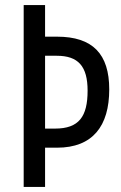

<svg xmlns="http://www.w3.org/2000/svg" viewBox="-20 -734 476 754"><path d="M409 -383C409 -522 344 -590 204 -590H157V-714H73V0H157V-154H204C344 -154 409 -239 409 -383ZM196 -229H157V-515H203C287 -515 324 -474 324 -378C324 -276 290 -229 196 -229Z"/></svg>

Font: Noto Sans Arabic ExtCond
Style: Regular
Weight: 400
Width: 2
Designer: Monotype Design Team, Nadine Chahine, Nizar Qandah and Khaled Hosny
Foundry: Monotype Imaging Inc.
Version: Version 2.012